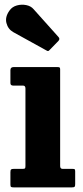

<svg xmlns="http://www.w3.org/2000/svg" viewBox="-20 -810 359 830"><path d="M79.5 -440H37Q25 -440 25 -451V-506.5Q25 -520 38.5 -520H229Q235.5 -520 237.8 -518.2Q240 -516.5 240 -510V-92.5Q240 -80 250.5 -80H292Q300 -80 302.5 -78.5Q305 -77 305 -69V-14Q305 -5 302.5 -2.5Q300 0 291 0H39Q30.5 0 27.8 -2Q25 -4 25 -12.5V-65.5Q25 -75 28 -77.5Q31 -80 40 -80H78Q86 -80 88 -82.2Q90 -84.5 90 -92.5V-427.5Q90 -440 79.5 -440ZM180.5 -592 37.5 -671Q14.5 -684 7.8 -710.5Q1 -737 21.5 -765Q33 -781 53 -786.5Q73 -792 93.2 -788Q113.5 -784 125 -770.5L232 -651Q241 -642 232.5 -633L195.5 -595Q191.5 -590.5 188.8 -589.5Q186 -588.5 180.5 -592Z"/></svg>

Font: Besley* Narrow
Style: Bold
Weight: 700
Width: 4
Designer: Owen Earl
Foundry: indestructible type*
Version: Version 3.000; ttfautohint (v1.8.3)